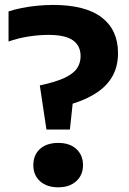

<svg xmlns="http://www.w3.org/2000/svg" viewBox="-20 -770 536 798"><path d="M173 -231.5 145.5 -415Q211.5 -429 248.5 -446.5Q285.5 -464 300.2 -486.2Q315 -508.5 315 -536.5Q315 -580 283 -602.5Q251 -625 181.5 -625Q140.5 -625 97 -618Q53.5 -611 15.5 -597.5V-722.5Q39.5 -730.5 70.5 -736.8Q101.5 -743 135 -746.2Q168.5 -749.5 200 -749.5Q335 -749.5 402.8 -697.5Q470.5 -645.5 470.5 -549.5Q470.5 -496 448.8 -455.8Q427 -415.5 385 -386.8Q343 -358 282 -339L270.5 -231.5ZM222 8.5Q175 8.5 146.8 -16.5Q118.5 -41.5 118.5 -83.5Q118.5 -126 146.2 -151Q174 -176 222 -176Q270 -176 297.5 -150.5Q325 -125 325 -83.5Q325 -42.5 297 -17Q269 8.5 222 8.5Z"/></svg>

Font: Encode Sans Condensed Thin
Style: Bold
Weight: 700
Version: Version 3.002